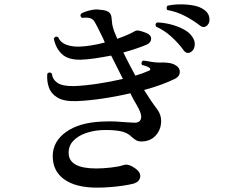

<svg xmlns="http://www.w3.org/2000/svg" viewBox="-20 -829 1040 881"><path d="M426 32Q327 32 274 -6.5Q221 -45 222 -115Q223 -180 282.5 -223Q342 -266 445 -271Q483 -273 511 -271.5Q539 -270 560 -268Q570 -268 578.5 -267Q587 -266 595 -266Q622 -265 627 -285Q632 -305 608 -346Q601 -357 593.5 -371Q586 -385 578 -401Q514 -386 449 -376.5Q384 -367 331 -365Q275 -363 245 -380.5Q215 -398 204.5 -427.5Q194 -457 197 -491Q208 -502 218 -491Q221 -464 244 -448.5Q267 -433 321 -434Q370 -436 429.5 -445Q489 -454 544 -467Q531 -493 517.5 -519.5Q504 -546 490 -574Q454 -567 418 -561.5Q382 -556 350 -555Q292 -554 263.5 -581.5Q235 -609 227 -652Q234 -666 247 -658Q258 -633 285 -623.5Q312 -614 345 -615Q371 -616 401 -621Q431 -626 461 -634Q457 -645 452 -655Q447 -665 442 -675Q425 -710 414.5 -728.5Q404 -747 380 -748Q373 -748 368 -748Q363 -748 356 -747Q344 -756 353 -767Q369 -776 395 -782Q421 -788 440 -784Q464 -783 477.5 -774.5Q491 -766 492 -746Q493 -730 495 -717.5Q497 -705 504 -685Q508 -677 511 -668.5Q514 -660 518 -651Q567 -668 595 -684Q606 -691 617.5 -688.5Q629 -686 643 -681Q673 -671 673.5 -652.5Q674 -634 653 -624Q634 -616 606 -606.5Q578 -597 546 -588Q560 -560 573.5 -533.5Q587 -507 601 -482Q638 -493 662 -504Q669 -506 669.5 -510.5Q670 -515 664 -519Q653 -526 632 -531Q628 -537 630 -543Q632 -549 637 -551Q649 -550 670 -546Q691 -542 710 -542Q756 -544 778 -534Q805 -521 805 -500Q805 -479 784 -468Q756 -454 719 -440.5Q682 -427 641 -416Q657 -391 672 -368.5Q687 -346 701 -328Q720 -303 719.5 -272Q719 -241 703 -218Q690 -199 672.5 -190Q655 -181 635 -180Q616 -179 605.5 -185Q595 -191 584 -201Q565 -221 530.5 -227.5Q496 -234 446 -232Q407 -230 372 -217.5Q337 -205 315.5 -182Q294 -159 295 -125Q297 -56 422 -56Q451 -56 487.5 -60Q524 -64 545 -71Q559 -76 573.5 -71Q588 -66 604 -54Q627 -36 623 -15.5Q619 5 595 13Q577 18 547.5 22.5Q518 27 486 29.5Q454 32 426 32ZM857 -591Q837 -578 822 -599Q799 -631 766.5 -660.5Q734 -690 696 -707Q689 -721 702 -726Q732 -725 763.5 -717Q795 -709 821.5 -695Q848 -681 861 -662Q876 -642 873.5 -621Q871 -600 857 -591ZM896 -713Q865 -737 827 -756.5Q789 -776 748 -783Q744 -788 744.5 -793.5Q745 -799 749 -803Q777 -809 809 -809Q841 -809 869.5 -803.5Q898 -798 917 -784Q937 -770 940.5 -748.5Q944 -727 933 -715Q916 -696 896 -713Z"/></svg>

Font: Zen Old Mincho SemiBold
Style: Regular
Weight: 600
Version: Version 1.500